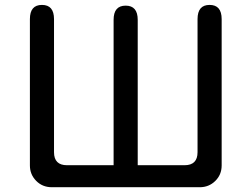

<svg xmlns="http://www.w3.org/2000/svg" viewBox="-20 -784 1040 793"><path d="M449.2 -101.6V-702.1Q449.2 -760.7 499 -760.7Q548.8 -760.7 548.8 -702.1V-101.6H742.2Q795.9 -101.6 795.9 -155.3V-705.1Q795.9 -763.7 845.7 -763.7Q895.5 -763.7 895.5 -705.1V-100.6Q895.5 -62.5 869.1 -36.6Q842.8 -10.7 804.7 -10.7H194.3Q155.3 -10.7 129.4 -37.1Q103.5 -63.5 103.5 -100.6V-705.1Q103.5 -763.7 153.3 -763.7Q203.1 -763.7 203.1 -705.1V-155.3Q203.1 -101.6 256.8 -101.6Z"/></svg>

Font: MotoyaLMaru
Style: W3 mono
Weight: 400
Version: Version 1.01